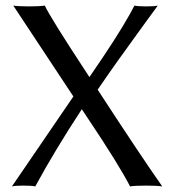

<svg xmlns="http://www.w3.org/2000/svg" viewBox="-20 -668 621 691"><path d="M564 2.9Q544.9 0 505.9 0Q465.8 0 448.2 2.9Q406.2 -78.1 294.9 -244.1Q283.2 -261.7 274.4 -274.9Q177.7 -127.4 106.9 2.9Q95.2 0 64.9 0Q34.2 0 22.9 2.9L244.1 -320.8L27.8 -647.9Q45.9 -645 84 -645Q123 -645 141.1 -647.9Q163.1 -602.1 282.7 -419.9Q293.5 -403.3 301.8 -390.6Q401.4 -534.7 446.8 -616.2Q455.1 -631.3 463.9 -647.9Q475.6 -645 505.9 -645Q536.6 -645 547.9 -647.9Q534.7 -629.4 498 -579.6Q394.5 -438 331.5 -345.2Q491.2 -100.1 564 2.9Z"/></svg>

Font: Linux Biolinum Capitals O
Style: Small Caps
Weight: 400
Designer: Philipp H. Poll
Foundry: Philipp H. Poll
Version: Version 1.0.4